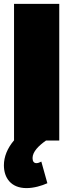

<svg xmlns="http://www.w3.org/2000/svg" viewBox="-22 -721 374 985"><path d="M214 0H282V-701H50V-1C16 39 -2 83 -2 127C-2 191 34 244 114 244C152 244 192 232 221 219L190 108C181 113 172 116 165 116C152 116 145 107 145 90C145 57 177 26 214 0Z"/></svg>

Font: Montserrat arm Black
Style: Regular
Weight: 900
Designer: Julieta Ulanovsky
Foundry: Julieta Ulanovsky
Version: Version 6.000;PS 006.000;hotconv 1.0.88;makeotf.lib2.5.64775